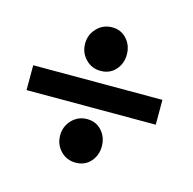

<svg xmlns="http://www.w3.org/2000/svg" viewBox="-64 -518 481 478"><g transform="rotate(15 177.0 -279.5)"><path d="M337.4 -248H4.4V-312H337.4ZM115.2 -397.7Q115.2 -420.9 131.1 -437.5Q147 -454.1 170.2 -454.1Q193.4 -454.1 208 -437.7Q222.7 -421.4 222.7 -397.9Q222.7 -374.5 208 -358.2Q193.4 -341.8 169.9 -341.8Q146.5 -341.8 130.9 -358.2Q115.2 -374.5 115.2 -397.7ZM114.3 -160.9Q114.3 -184.1 130.1 -200.7Q146 -217.3 169.2 -217.3Q192.4 -217.3 207 -200.9Q221.7 -184.6 221.7 -161.1Q221.7 -137.7 207 -121.3Q192.4 -105 168.9 -105Q145.5 -105 129.9 -121.3Q114.3 -137.7 114.3 -160.9Z"/></g></svg>

Font: Dhyana
Style: Regular
Weight: 400
Foundry: Vernon Adams
Version: Version 1.002; ttfautohint (v0.8.51-6076)